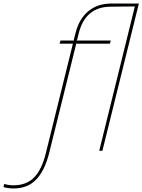

<svg xmlns="http://www.w3.org/2000/svg" viewBox="-229 -860 812 1095"><path d="M563 -839.8 355 0H336.9L540 -823.2Q518.1 -823.2 461.2 -822.5Q404.3 -821.8 402.8 -821.8Q256.8 -821.8 219.2 -667L210.9 -632.8L208 -628.9H402.8L397.9 -610.8H203.1L205.1 -607.9L54.2 0H36.1L186 -607.9L188 -610.8H110.8L116.2 -628.9H192.9L191.9 -632.8L201.2 -668.9Q221.2 -751.5 274.2 -795.7Q327.1 -839.8 405.8 -839.8ZM188 -610.8H203.1L205.1 -607.9L51.8 11.2Q26.4 112.8 -22.5 163.8Q-71.3 214.8 -150.9 214.8Q-183.1 214.8 -209 207L-205.1 189Q-179.2 196.8 -152.8 196.8Q-77.6 196.8 -33.9 151.4Q9.8 106 32.2 14.2L186 -607.9Z"/></svg>

Font: Sinkin Sans 100 Thin Italic
Style: Regular
Weight: 100
Italic angle: -112°
Designer: Keith Bates
Foundry: K-Type
Version: Sinkin Sans (version 1.0)  by Keith Bates   •   © 2014   www